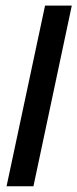

<svg xmlns="http://www.w3.org/2000/svg" viewBox="-20 -650 270 670"><path d="M2.9 0 137.2 -630.4H230.5L96.7 0Z"/></svg>

Font: Open Sans SemiCondensed Medium
Style: Italic
Weight: 500
Width: 4
Italic angle: -12°
Designer: Monotype Design Team
Foundry: Monotype Imaging Inc.
Version: Version 3.000